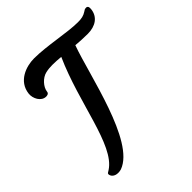

<svg xmlns="http://www.w3.org/2000/svg" viewBox="-206 -898 1042 1042"><g transform="rotate(-45 315.0 -377.5)"><path d="M62 -29.8C62 -14.6 75.7 3.4 105.5 3.4C110.8 3.4 122.1 2.4 128.4 0C290.5 -57.6 368.2 -481 430.2 -651.4C460 -648.9 490.2 -647 522 -647C579.6 -647 624.5 -674.8 629.4 -731C630.9 -748.5 624 -754.4 616.7 -754.4C604.5 -754.4 601.1 -751 593.8 -746.1C573.7 -732.9 556.6 -729.5 528.3 -729.5C448.2 -729.5 318.8 -759.3 221.2 -759.3C159.7 -759.3 75.2 -730 65.4 -644.5C61.5 -610.8 83.5 -565.9 121.6 -565.9C126 -565.9 130.9 -566.9 135.3 -568.8C141.1 -571.8 143.6 -578.1 143.6 -582.5C147.5 -614.3 180.7 -650.9 215.3 -658.7C231.9 -662.6 249 -664.1 266.6 -664.1C287.6 -664.1 309.6 -662.6 331.5 -660.6C220.2 -413.6 197.3 -121.1 79.1 -44.9C68.4 -38.1 62 -35.6 62 -29.8Z"/></g></svg>

Font: Courgette
Style: Regular
Weight: 400
Designer: Karolina Lach
Foundry: Karolina Lach
Version: Version 1.002